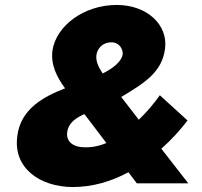

<svg xmlns="http://www.w3.org/2000/svg" viewBox="-20 -741 815 776"><path d="M533 0H741L632 -140C673 -176 708 -215 738 -254L626 -356C602 -322 573 -288 541 -257L470 -349C561 -404 635 -448 647 -544C660 -640 575 -721 452 -721C318 -721 207 -636 192 -537C185 -479 208 -432 243 -384C155 -350 63 -300 50 -191C32 -62 141 14 273 15C355 15 431 -8 499 -45ZM370 -521C375 -547 396 -570 430 -570C462 -570 477 -543 476 -523C472 -492 437 -465 395 -444C377 -471 366 -495 370 -521ZM316 -146C269 -148 246 -174 252 -209C257 -244 286 -264 321 -280L410 -163C379 -150 348 -144 316 -146Z"/></svg>

Font: Jost* Black
Style: Italic
Weight: 900
Italic angle: -10°
Version: Version 3.7